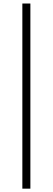

<svg xmlns="http://www.w3.org/2000/svg" viewBox="-20 -831 307 1120"><path d="M110.4 269.5V-810.5H157.2V269.5Z"/></svg>

Font: GenYoMin TW TTF Light
Style: Regular
Weight: 300
Version: Version 1.300